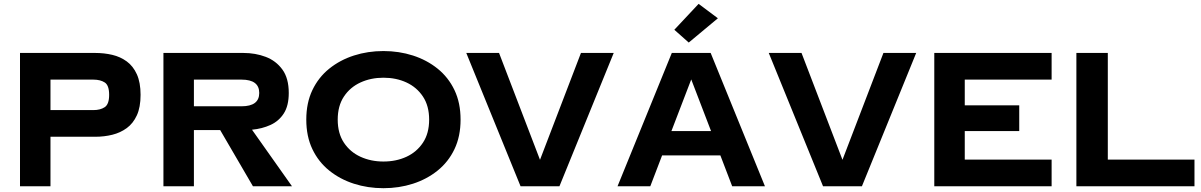

<svg xmlns="http://www.w3.org/2000/svg" viewBox="-20 -978 6306 1008"><path d="M85 -700H480Q527 -700 569.5 -690Q612 -680 645.5 -655.5Q679 -631 698.5 -588Q718 -545 718 -480Q718 -415 698.5 -372.5Q679 -330 645.5 -305.5Q612 -281 569.5 -270.5Q527 -260 480 -260H245V0H85ZM470 -560H245V-400H470Q507 -400 530 -415.5Q553 -431 553 -480Q553 -530 530 -545Q507 -560 470 -560Z M838 -700H1258Q1321 -700 1375 -679.5Q1429 -659 1462.5 -613Q1496 -567 1496 -490Q1496 -423 1470 -382.5Q1444 -342 1400 -322Q1356 -302 1303 -297L1513 0H1308L1136 -295H998V0H838ZM1248 -560H998V-420H1248Q1341 -420 1341 -490Q1341 -560 1248 -560Z M1588 -350Q1588 -438 1620 -505Q1652 -572 1708.5 -617.5Q1765 -663 1838 -686.5Q1911 -710 1993 -710Q2075 -710 2148 -686.5Q2221 -663 2277.5 -617.5Q2334 -572 2366 -505Q2398 -438 2398 -350Q2398 -262 2366 -195Q2334 -128 2277.5 -82.5Q2221 -37 2148 -13.5Q2075 10 1993 10Q1911 10 1838 -13.5Q1765 -37 1708.5 -82.5Q1652 -128 1620 -195Q1588 -262 1588 -350ZM1753 -350Q1753 -278 1785.5 -229Q1818 -180 1872.5 -155Q1927 -130 1993 -130Q2060 -130 2114 -155Q2168 -180 2200.5 -229Q2233 -278 2233 -350Q2233 -422 2200.5 -471Q2168 -520 2114 -545Q2060 -570 1993 -570Q1927 -570 1872.5 -545Q1818 -520 1785.5 -471Q1753 -422 1753 -350Z M2815 -139 3030 -700H3202L2917 0H2713L2428 -700H2600Z M3824 0 3762 -162H3456L3394 0H3222L3507 -700H3711L3996 0ZM3609 -561 3505 -290H3713ZM3748.9 -882.1 3595.9 -754.6 3520.2 -821.7 3647.7 -957.7Z M4403 -139 4618 -700H4790L4505 0H4301L4016 -700H4188Z M4885 -700H5501V-560H5045V-425H5331V-290H5045V-140H5501V0H4885Z M5631 -700H5796V-140H6251V0H5631Z"/></svg>

Font: Copperplate Sans CC
Style: Bold
Weight: 700
Designer: indestructible type*
Foundry: Cowboy Collective
Version: Version 1.000